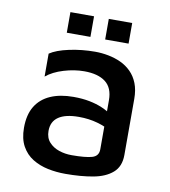

<svg xmlns="http://www.w3.org/2000/svg" viewBox="-77 -726 716 808"><g transform="rotate(10 280.5 -322.0)"><path d="M256 15Q217 15 181 7.5Q145 0 115.5 -18Q86 -36 68.5 -67.5Q51 -99 51 -146Q51 -202 73 -238Q95 -274 136 -292Q177 -310 234 -310Q272 -310 302.5 -304Q333 -298 357.5 -287.5Q382 -277 399 -264L410 -195Q388 -210 351 -220.5Q314 -231 271 -231Q214 -231 184.5 -211Q155 -191 155 -151Q155 -121 172 -102.5Q189 -84 214.5 -75.5Q240 -67 268 -67Q327 -67 355 -75Q383 -83 383 -112V-322Q383 -375 351 -399.5Q319 -424 260 -424Q218 -424 173 -410.5Q128 -397 99 -373V-471Q127 -490 180.5 -501.5Q234 -513 291 -513Q319 -513 347.5 -507.5Q376 -502 401 -490.5Q426 -479 445.5 -459.5Q465 -440 476 -412Q487 -384 487 -346V-106Q487 -57 456.5 -30.5Q426 -4 374 5.5Q322 15 256 15ZM323 -571V-659H423V-571ZM159 -571V-659H260V-571Z"/></g></svg>

Font: Maven Pro Medium
Style: Regular
Weight: 500
Designer: Joe Prince
Foundry: Joe Prince
Version: Version 2.103